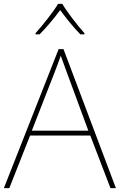

<svg xmlns="http://www.w3.org/2000/svg" viewBox="-20 -969 617 989"><path d="M301 -949H279C255 -908 200 -839 163 -798V-792H184C221 -829 262 -879 290 -917C318 -879 357 -829 394 -792H415V-798C378 -839 325 -908 301 -949ZM549 0H577L307 -716H282L0 0H28L135 -271H445ZM325 -594 435 -296H144L260 -593C270 -620 283 -652 293 -682C306 -645 317 -617 325 -594Z"/></svg>

Font: Noto Sans Meetei Mayek Thin
Style: Regular
Weight: 100
Designer: Monotype Design Team and Neelakash Kshetrimayum
Foundry: Monotype Imaging Inc.
Version: Version 2.002